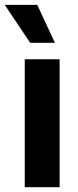

<svg xmlns="http://www.w3.org/2000/svg" viewBox="-46 -776 323 796"><path d="M56.6 -530.3H201.2V0H56.6ZM-26.4 -755.9H108.4L181.6 -598.6H79.1Z"/></svg>

Font: Pretendard JP
Style: Bold
Weight: 700
Designer: Base glyphs from Inter by Rasmus Andersson; Hangeul glyphs from Noto Sans CJK(Source Han Sans) by Jang Soo-young and Kan
Foundry: Kil Hyung-jin
Version: Version 1.309